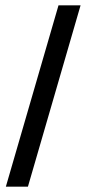

<svg xmlns="http://www.w3.org/2000/svg" viewBox="-20 -690 325 722"><path d="M2 12 200 -670H283L85 12Z"/></svg>

Font: Frank Ruhl Libre Medium
Style: Regular
Weight: 500
Designer: Yanek Iontef
Foundry: Fontef
Version: Version 6.004